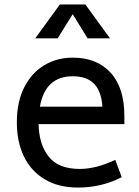

<svg xmlns="http://www.w3.org/2000/svg" viewBox="-20 -829 625 866"><path d="M56 0ZM340 -67Q413 -67 500 -108L529 -30Q438 17 332 17Q244 17 182 -20Q120 -57 88 -123Q56 -189 56 -277Q56 -370 89.5 -435.5Q123 -501 180 -535Q237 -569 308 -569Q417 -569 479 -501Q541 -433 541 -306V-269H154Q156 -177 200 -122Q244 -67 340 -67ZM160 -348H442Q437 -418 404 -451.5Q371 -485 308 -485Q184 -485 160 -348ZM375 -656 308 -765 240 -656H139L250 -809H365L476 -656Z"/></svg>

Font: Biryani
Style: Regular
Weight: 400
Designer: Dan Reynolds and Mathieu Réguer
Foundry: Dan Reynolds and Mathieu Réguer
Version: Version 1.004; ttfautohint (v1.1) -l 5 -r 5 -G 72 -x 0 -D la